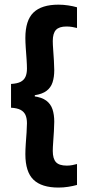

<svg xmlns="http://www.w3.org/2000/svg" viewBox="-20 -698 384 844"><path d="M318.5 -666V-575Q309 -577.5 297.2 -579.5Q285.5 -581.5 272 -581.5Q240 -581.5 226 -566.5Q212 -551.5 212 -517.5Q212 -503 213.8 -479.2Q215.5 -455.5 217 -431Q218.5 -406.5 218.5 -389.5Q218.5 -359 211 -336Q203.5 -313 184.8 -298.8Q166 -284.5 133 -279.5V-270.5L127.5 -275Q163.5 -270.5 183.2 -255.8Q203 -241 210.8 -217.5Q218.5 -194 218.5 -163Q218.5 -146 217 -121.5Q215.5 -97 213.8 -73.2Q212 -49.5 212 -34.5Q212 -0.5 226 14.8Q240 30 273.5 30Q286.5 30 298 27.8Q309.5 25.5 318.5 23V115Q300.5 120 279.8 123.2Q259 126.5 237 126.5Q163 126.5 127.2 92Q91.5 57.5 91.5 -20.5Q91.5 -39 93.2 -64.8Q95 -90.5 96.8 -115.5Q98.5 -140.5 98.5 -156Q98.5 -178 92 -192.5Q85.5 -207 70.5 -215Q55.5 -223 28.5 -224.5V-329Q55.5 -330.5 70.5 -338.2Q85.5 -346 92 -360.5Q98.5 -375 98.5 -396.5Q98.5 -413 96.8 -437.8Q95 -462.5 93.2 -488Q91.5 -513.5 91.5 -531Q91.5 -608.5 127.2 -643Q163 -677.5 237 -677.5Q259 -677.5 280 -674.2Q301 -671 318.5 -666Z"/></svg>

Font: Anek Malayalam SemiBold
Style: Regular
Weight: 600
Version: Version 1.003